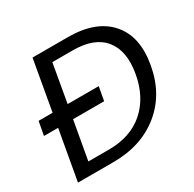

<svg xmlns="http://www.w3.org/2000/svg" viewBox="-153 -859 1031 1021"><g transform="rotate(-30 362.5 -348.5)"><path d="M384.8 -696.8Q556.6 -696.8 638.9 -603Q721.2 -509.3 691.9 -347.2Q663.6 -185.5 548.6 -92.8Q433.6 0 262.2 0H44.9L99.1 -305.2H12.2L27.8 -389.2H113.8L168 -696.8ZM148.9 -69.8H274.9Q408.7 -69.8 492.4 -143.6Q576.2 -217.3 599.1 -347.2Q622.1 -476.6 564 -549.8Q505.9 -623 372.1 -623H247.1L206.1 -389.2H397L381.8 -305.2H190.9Z"/></g></svg>

Font: SVN-Poppins
Style: Italic
Weight: 400
Italic angle: -10°
Designer: Ninad Kale (Devanagari), Jonny Pinhorn (Latin)
Foundry: Indian Type Foundry
Version: Version 3.002 2017